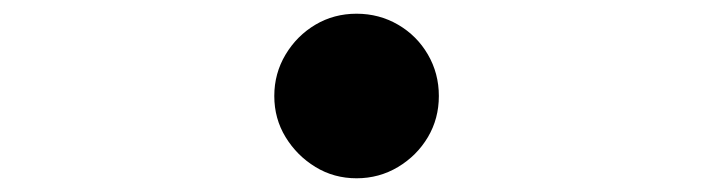

<svg xmlns="http://www.w3.org/2000/svg" viewBox="-20 -520 1040 280"><path d="M500 -260Q467 -260 440 -276.5Q413 -293 396.5 -320Q380 -347 380 -380Q380 -413 396.5 -440.5Q413 -468 440 -484Q467 -500 500 -500Q533 -500 560.5 -484Q588 -468 604 -440.5Q620 -413 620 -380Q620 -347 604 -320Q588 -293 560.5 -276.5Q533 -260 500 -260Z"/></svg>

Font: Early Summer Mincho Heavy
Style: Regular
Weight: 900
Designer: GuiWonder
Version: Version 1.002